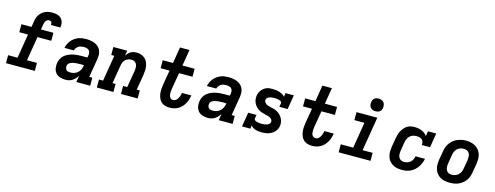

<svg xmlns="http://www.w3.org/2000/svg" viewBox="-22 -1548 6043 2344"><g transform="rotate(15 3000.0 -376.0)"><path d="M48 0V-101H167L217 -407H107V-508H234L247 -589Q251 -611 258.5 -632Q266 -653 279.5 -671.5Q293 -690 311.5 -704.5Q330 -719 351 -728Q372 -737 393.5 -740Q415 -743 437 -743Q457 -743 477 -740Q497 -737 514.5 -729.5Q532 -722 546 -709Q560 -696 568 -678.5Q576 -661 578 -641Q580 -621 577 -601Q577 -599 576.5 -597Q576 -595 575 -592H457Q457 -593 457 -593.5Q457 -594 457 -595Q459 -604 457.5 -613Q456 -622 451 -629Q446 -636 437.5 -639Q429 -642 420 -642Q408 -642 397.5 -635Q387 -628 380 -617.5Q373 -607 370 -595.5Q367 -584 365 -573L354 -508H511V-407H337L286 -101H412V0Z M801 8Q766 8 733 -2Q700 -12 678.5 -36.5Q657 -61 650.5 -95Q644 -129 650 -164Q654 -191 667.5 -217.5Q681 -244 703.5 -263Q726 -282 753 -294Q780 -306 808 -312.5Q836 -319 863.5 -321.5Q891 -324 919 -324H990L996 -356Q998 -373 994.5 -390Q991 -407 979 -418Q967 -429 950.5 -433Q934 -437 916 -437Q900 -437 882.5 -434Q865 -431 849.5 -421.5Q834 -412 823 -397Q812 -382 808 -365H689Q694 -390 705 -414Q716 -438 732.5 -458.5Q749 -479 771 -495Q793 -511 817 -521Q841 -531 866.5 -534.5Q892 -538 916 -538Q938 -538 959 -536Q980 -534 1000 -528.5Q1020 -523 1038 -514Q1056 -505 1071 -491.5Q1086 -478 1096.5 -460.5Q1107 -443 1112 -423Q1117 -403 1116.5 -382Q1116 -361 1113 -339L1073 -101H1112V0H937L950 -82Q938 -63 922 -45.5Q906 -28 886.5 -15.5Q867 -3 844.5 2.5Q822 8 801 8ZM835 -93Q859 -93 883.5 -100.5Q908 -108 927 -125Q946 -142 957 -165.5Q968 -189 972 -213L974 -223H919Q908 -223 897.5 -222.5Q887 -222 876.5 -221Q866 -220 855.5 -218.5Q845 -217 834 -214.5Q823 -212 813 -208Q803 -204 793.5 -197.5Q784 -191 778 -181.5Q772 -172 770 -161Q768 -147 771.5 -133Q775 -119 784 -109.5Q793 -100 807 -96.5Q821 -93 835 -93Z M1196 0V-101H1248L1302 -429H1263V-530H1438L1428 -465Q1438 -481 1452 -495.5Q1466 -510 1483 -520.5Q1500 -531 1519 -534.5Q1538 -538 1556 -538Q1585 -538 1611.5 -529.5Q1638 -521 1658.5 -503.5Q1679 -486 1691 -462Q1703 -438 1708 -410.5Q1713 -383 1711.5 -354.5Q1710 -326 1706 -297L1673 -101H1712V0H1501V-101H1553L1589 -313Q1591 -328 1592 -342.5Q1593 -357 1591 -371Q1589 -385 1583.5 -397.5Q1578 -410 1568.5 -419.5Q1559 -429 1545.5 -433Q1532 -437 1517 -437Q1497 -437 1478 -431Q1459 -425 1443 -411Q1427 -397 1418.5 -378Q1410 -359 1407 -340L1367 -101H1406V0Z M2115 8Q2086 8 2058.5 0Q2031 -8 2011 -26.5Q1991 -45 1980 -70Q1969 -95 1964.5 -123.5Q1960 -152 1962 -181Q1964 -210 1968 -239L2000 -429H1887V-530H2017L2050 -735H2170L2136 -530H2290V-429H2120L2085 -223Q2083 -209 2081.5 -195.5Q2080 -182 2080.5 -168.5Q2081 -155 2083 -142Q2085 -129 2091 -118Q2097 -107 2107.5 -100Q2118 -93 2132 -93Q2144 -93 2155.5 -97.5Q2167 -102 2176 -111Q2185 -120 2191.5 -131Q2198 -142 2202.5 -153Q2207 -164 2210.5 -175.5Q2214 -187 2216 -199Q2216 -201 2216 -202Q2216 -203 2216 -205H2335Q2335 -202 2334.5 -199.5Q2334 -197 2334 -194Q2329 -168 2320.5 -142.5Q2312 -117 2297.5 -93.5Q2283 -70 2263 -49.5Q2243 -29 2218.5 -16Q2194 -3 2167.5 2.5Q2141 8 2115 8Z M2601 8Q2566 8 2533 -2Q2500 -12 2478.5 -36.5Q2457 -61 2450.5 -95Q2444 -129 2450 -164Q2454 -191 2467.5 -217.5Q2481 -244 2503.5 -263Q2526 -282 2553 -294Q2580 -306 2608 -312.5Q2636 -319 2663.5 -321.5Q2691 -324 2719 -324H2790L2796 -356Q2798 -373 2794.5 -390Q2791 -407 2779 -418Q2767 -429 2750.5 -433Q2734 -437 2716 -437Q2700 -437 2682.5 -434Q2665 -431 2649.5 -421.5Q2634 -412 2623 -397Q2612 -382 2608 -365H2489Q2494 -390 2505 -414Q2516 -438 2532.5 -458.5Q2549 -479 2571 -495Q2593 -511 2617 -521Q2641 -531 2666.5 -534.5Q2692 -538 2716 -538Q2738 -538 2759 -536Q2780 -534 2800 -528.5Q2820 -523 2838 -514Q2856 -505 2871 -491.5Q2886 -478 2896.5 -460.5Q2907 -443 2912 -423Q2917 -403 2916.5 -382Q2916 -361 2913 -339L2873 -101H2912V0H2737L2750 -82Q2738 -63 2722 -45.5Q2706 -28 2686.5 -15.5Q2667 -3 2644.5 2.5Q2622 8 2601 8ZM2635 -93Q2659 -93 2683.5 -100.5Q2708 -108 2727 -125Q2746 -142 2757 -165.5Q2768 -189 2772 -213L2774 -223H2719Q2708 -223 2697.5 -222.5Q2687 -222 2676.5 -221Q2666 -220 2655.5 -218.5Q2645 -217 2634 -214.5Q2623 -212 2613 -208Q2603 -204 2593.5 -197.5Q2584 -191 2578 -181.5Q2572 -172 2570 -161Q2568 -147 2571.5 -133Q2575 -119 2584 -109.5Q2593 -100 2607 -96.5Q2621 -93 2635 -93Z M3280 8Q3261 8 3241.5 6Q3222 4 3204 -1.5Q3186 -7 3170 -17Q3154 -27 3142 -41L3136 0H3031L3061 -181H3166L3158 -136Q3157 -126 3162.5 -118Q3168 -110 3176.5 -106Q3185 -102 3194.5 -99.5Q3204 -97 3214 -95.5Q3224 -94 3234 -93.5Q3244 -93 3254 -93Q3269 -93 3284.5 -94.5Q3300 -96 3315.5 -100.5Q3331 -105 3344.5 -116Q3358 -127 3360 -142Q3363 -158 3355 -171Q3347 -184 3335 -191.5Q3323 -199 3308.5 -203.5Q3294 -208 3279.5 -211.5Q3265 -215 3250.5 -218.5Q3236 -222 3222 -226.5Q3208 -231 3195 -238Q3182 -245 3170.5 -253.5Q3159 -262 3149 -272.5Q3139 -283 3131 -295Q3123 -307 3117 -320.5Q3111 -334 3108 -348.5Q3105 -363 3104.5 -378Q3104 -393 3106 -409Q3109 -427 3116.5 -445Q3124 -463 3135.5 -478.5Q3147 -494 3162.5 -506.5Q3178 -519 3196 -526.5Q3214 -534 3232.5 -536Q3251 -538 3269 -538Q3292 -538 3314.5 -535.5Q3337 -533 3358 -526.5Q3379 -520 3398.5 -509.5Q3418 -499 3432 -483L3439 -530H3544L3514 -349H3409L3417 -394Q3419 -404 3413 -412Q3407 -420 3398.5 -424Q3390 -428 3380.5 -430.5Q3371 -433 3361 -434.5Q3351 -436 3341.5 -436.5Q3332 -437 3322 -437Q3307 -437 3293 -435.5Q3279 -434 3264.5 -429.5Q3250 -425 3238 -414.5Q3226 -404 3223 -389Q3221 -374 3228.5 -361Q3236 -348 3247.5 -339.5Q3259 -331 3273 -326.5Q3287 -322 3301.5 -318.5Q3316 -315 3331 -312Q3346 -309 3360 -304Q3374 -299 3387 -292.5Q3400 -286 3411.5 -277.5Q3423 -269 3433 -259Q3443 -249 3451 -237Q3459 -225 3465 -212Q3471 -199 3474.5 -184.5Q3478 -170 3479 -154.5Q3480 -139 3477 -124Q3474 -103 3464 -83Q3454 -63 3438.5 -47Q3423 -31 3403.5 -20Q3384 -9 3363 -2.5Q3342 4 3321.5 6Q3301 8 3280 8Z M3915 8Q3886 8 3858.5 0Q3831 -8 3811 -26.5Q3791 -45 3780 -70Q3769 -95 3764.5 -123.5Q3760 -152 3762 -181Q3764 -210 3768 -239L3800 -429H3687V-530H3817L3850 -735H3970L3936 -530H4090V-429H3920L3885 -223Q3883 -209 3881.5 -195.5Q3880 -182 3880.5 -168.5Q3881 -155 3883 -142Q3885 -129 3891 -118Q3897 -107 3907.5 -100Q3918 -93 3932 -93Q3944 -93 3955.5 -97.5Q3967 -102 3976 -111Q3985 -120 3991.5 -131Q3998 -142 4002.5 -153Q4007 -164 4010.5 -175.5Q4014 -187 4016 -199Q4016 -201 4016 -202Q4016 -203 4016 -205H4135Q4135 -202 4134.5 -199.5Q4134 -197 4134 -194Q4129 -168 4120.5 -142.5Q4112 -117 4097.5 -93.5Q4083 -70 4063 -49.5Q4043 -29 4018.5 -16Q3994 -3 3967.5 2.5Q3941 8 3915 8Z M4252 0V-101H4409L4463 -429H4336V-530H4599L4528 -101H4655V0ZM4556 -600Q4537 -600 4519.5 -607Q4502 -614 4491 -628Q4480 -642 4477.5 -661Q4475 -680 4478 -699Q4480 -713 4487 -725Q4494 -737 4505 -745.5Q4516 -754 4529.5 -757Q4543 -760 4556 -760Q4575 -760 4593 -753Q4611 -746 4621.5 -732Q4632 -718 4635 -699Q4638 -680 4635 -661Q4633 -647 4626 -635Q4619 -623 4607.5 -614.5Q4596 -606 4582.5 -603Q4569 -600 4556 -600Z M5055 8Q5031 8 5007.5 5Q4984 2 4963 -6Q4942 -14 4924 -27Q4906 -40 4892 -57Q4878 -74 4870 -95Q4862 -116 4858.5 -139Q4855 -162 4856.5 -185.5Q4858 -209 4861 -233L4880 -343Q4884 -367 4890.5 -390.5Q4897 -414 4908.5 -436.5Q4920 -459 4936.5 -479.5Q4953 -500 4974.5 -514Q4996 -528 5020.5 -533Q5045 -538 5069 -538Q5092 -538 5115.5 -534Q5139 -530 5160 -521.5Q5181 -513 5199 -499Q5217 -485 5229 -466L5239 -530H5344L5314 -349H5209Q5213 -368 5208 -386.5Q5203 -405 5190 -416.5Q5177 -428 5158.5 -432.5Q5140 -437 5121 -437Q5107 -437 5092 -434.5Q5077 -432 5063 -425Q5049 -418 5037 -407.5Q5025 -397 5017 -383.5Q5009 -370 5004 -355.5Q4999 -341 4997 -327L4979 -217Q4976 -202 4975.5 -187Q4975 -172 4977 -158Q4979 -144 4985.5 -131.5Q4992 -119 5002 -110Q5012 -101 5026 -97Q5040 -93 5055 -93Q5075 -93 5096 -100Q5117 -107 5133 -121.5Q5149 -136 5158.5 -155.5Q5168 -175 5172 -196H5291Q5286 -169 5275.5 -142.5Q5265 -116 5249 -92Q5233 -68 5211 -48Q5189 -28 5163 -15Q5137 -2 5109.5 3Q5082 8 5055 8Z M5655 8Q5624 8 5593 2Q5562 -4 5536.5 -19Q5511 -34 5492.5 -57.5Q5474 -81 5465 -109.5Q5456 -138 5456 -169.5Q5456 -201 5461 -233L5480 -343Q5484 -370 5494 -397Q5504 -424 5521 -447.5Q5538 -471 5561.5 -489.5Q5585 -508 5611.5 -519Q5638 -530 5665.5 -535.5Q5693 -541 5721 -541Q5753 -541 5783 -533.5Q5813 -526 5838.5 -511Q5864 -496 5882.5 -472.5Q5901 -449 5910 -420.5Q5919 -392 5919 -360.5Q5919 -329 5914 -297L5895 -187Q5891 -160 5881.5 -133Q5872 -106 5855 -82.5Q5838 -59 5814.5 -40.5Q5791 -22 5764.5 -11Q5738 0 5710 4Q5682 8 5655 8ZM5657 -93Q5679 -93 5701 -100.5Q5723 -108 5739.5 -124Q5756 -140 5765.5 -161Q5775 -182 5778 -203L5797 -313Q5800 -336 5799.5 -358.5Q5799 -381 5789 -400Q5779 -419 5759 -428Q5739 -437 5716 -437Q5694 -437 5672.5 -429.5Q5651 -422 5634.5 -406Q5618 -390 5609 -369Q5600 -348 5597 -327L5579 -217Q5576 -202 5575.5 -187Q5575 -172 5577.5 -157.5Q5580 -143 5586.5 -130.5Q5593 -118 5603.5 -109Q5614 -100 5628 -96.5Q5642 -93 5657 -93Z"/></g></svg>

Font: Iosevka Curly Slab ExObl
Style: Bold
Weight: 700
Width: 7
Italic angle: -9°
Monospace: yes
Designer: Belleve Invis
Foundry: Belleve Invis
Version: Version 11.0.0; ttfautohint (v1.8.3)